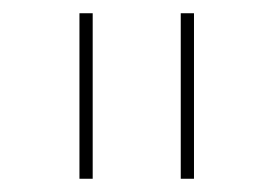

<svg xmlns="http://www.w3.org/2000/svg" viewBox="-20 -760 413 290"><path d="M100 -490V-740H120V-490ZM253 -490V-740H273V-490Z"/></svg>

Font: IBM Plex Sans Hebrew Thin
Style: Regular
Weight: 100
Designer: Mike Abbink, Paul van der Laan, Pieter van Rosmalen, Yanek Iontef
Foundry: Bold Monday
Version: Version 1.2